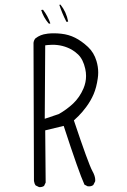

<svg xmlns="http://www.w3.org/2000/svg" viewBox="-20 -815 540 817"><path d="M270 -723.6Q262.2 -764.6 237.3 -795.4L232.4 -794.4Q244.6 -757.3 262.2 -723.1L262.7 -722.2Q264.2 -722.2 265.1 -722.2Q268.1 -722.2 270 -723.6ZM189 -714.4Q189.5 -714.4 190.4 -714.4Q192.4 -714.4 194.3 -715.3Q183.6 -747.1 163.1 -773.4Q163.1 -773.4 162.1 -773.4Q159.2 -773.4 155.3 -772.5Q164.6 -741.7 186.5 -715.8ZM184.1 -623.5Q194.8 -624.5 203.6 -624.5Q247.6 -624.5 284.7 -604Q299.8 -595.2 312.5 -583Q334 -562 342.8 -522Q346.2 -506.8 346.2 -491.7Q346.2 -464.8 335.4 -439Q318.8 -400.4 291.3 -374.5Q263.7 -348.6 230 -329.6L170.4 -309.6L172.4 -622.1ZM146 -19Q147.5 -18.6 150.6 -18.6Q153.8 -18.6 158.4 -19.8Q163.1 -21 167.5 -23.9L174.3 -38.1L172.4 -260.3L251 -279.3Q315.4 -82 339.4 -29.3L352.5 -22.5Q356 -22 358.9 -22Q369.6 -22 377 -27.8L384.8 -43Q385.3 -45.9 385.3 -48.3Q385.3 -65.9 373 -87.4Q356 -118.7 294.4 -302.7Q306.2 -314 314 -321.3Q330.6 -337.9 346.2 -358.9Q366.2 -385.7 378.4 -414.3Q390.6 -442.9 396 -481.4Q397.9 -493.7 397.9 -506.3Q397.9 -530.8 390.6 -555.2Q379.9 -591.3 354.5 -615.2Q327.1 -640.6 299.8 -654.3Q272.5 -668 241.2 -671.4Q225.1 -673.3 209.7 -673.3Q194.3 -673.3 183.3 -671.9Q172.4 -670.4 166 -668.9Q159.7 -667.5 153.8 -665Q141.6 -660.2 130.4 -651.4Q124 -643.6 122.6 -632.8L124.5 -44.9Q126 -33.7 131.8 -25.9Z"/></svg>

Font: NaikaiFont
Style: ExtraLight
Weight: 200
Version: Version 1.89